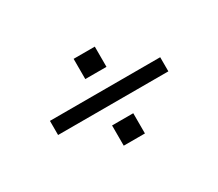

<svg xmlns="http://www.w3.org/2000/svg" viewBox="-64 -654 588 518"><g transform="rotate(-30 230.0 -395.0)"><path d="M58.5 -372.5V-416.5H402V-372.5ZM197.5 -466.5V-529.5H263.5V-466.5ZM197.5 -259V-322H263.5V-259Z"/></g></svg>

Font: Big Shoulders Text ExtraLight
Style: Regular
Weight: 250
Version: Version 2.002